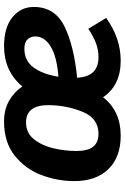

<svg xmlns="http://www.w3.org/2000/svg" viewBox="142 -728 602 925"><g transform="rotate(-90 442.5 -265.0)"><path d="M531 -194Q536 -91 630 -91Q665 -91 697 -103Q729 -115 767 -140L819 -54Q722 16 613 16Q494 16 437 -69Q371 16 252 16Q148 16 90.5 -43.5Q33 -103 33 -208Q33 -288 62 -365.5Q91 -443 155.5 -494.5Q220 -546 320 -546Q377 -546 419.5 -522Q462 -498 489 -458Q563 -546 683 -546Q773 -546 822.5 -505.5Q872 -465 872 -403Q872 -301 778.5 -255Q685 -209 531 -194ZM730 -396Q730 -417 716 -432.5Q702 -448 671 -448Q612 -448 579.5 -402.5Q547 -357 536 -284Q635 -292 682.5 -322Q730 -352 730 -396ZM399 -332Q399 -440 316 -440Q264 -440 233.5 -400.5Q203 -361 190.5 -305.5Q178 -250 178 -198Q178 -143 198.5 -117Q219 -91 261 -91Q335 -91 366.5 -167Q398 -243 399 -332Z"/></g></svg>

Font: Fira Sans SemiBold
Style: Italic
Weight: 600
Italic angle: -8°
Designer: bBox Type GmbH & Carrois Corporate GbR & Edenspiekermann AG
Foundry: bBox Type GmbH & Carrois Corporate GbR & Edenspiekermann AG
Version: Version 4.301